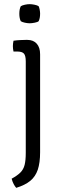

<svg xmlns="http://www.w3.org/2000/svg" viewBox="-20 -685 301 924"><path d="M173 47.5Q173 98.5 161.8 131.8Q150.5 165 125.5 185.5Q100.5 206 58 219Q51.5 211.5 45.8 200.8Q40 190 36 175Q63.5 160 78.2 145.2Q93 130.5 98.5 108.5Q104 86.5 104 51V-389Q104 -417 95.2 -427Q86.5 -437 63 -437H45Q42 -450.5 42 -463Q42 -470 42.8 -475.8Q43.5 -481.5 45 -489Q61.5 -491.5 78 -492.2Q94.5 -493 104 -493H112Q140.5 -493 156.8 -474.8Q173 -456.5 173 -424ZM73 -619Q73 -641 80 -655Q87 -659.5 99.5 -662.2Q112 -665 123 -665Q133 -665 146.5 -662.2Q160 -659.5 166 -655Q169 -649 171 -638.5Q173 -628 173 -619Q173 -597 166 -583Q161 -578.5 147 -575.8Q133 -573 123 -573Q112 -573 99.5 -575.8Q87 -578.5 80 -583Q73 -597 73 -619Z"/></svg>

Font: Signika Negative Light Light
Style: Regular
Weight: 300
Version: Version 2.001